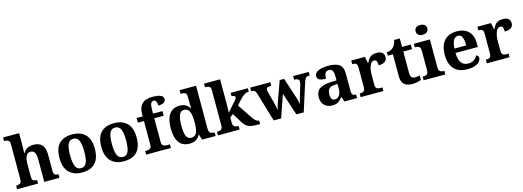

<svg xmlns="http://www.w3.org/2000/svg" viewBox="1 -1741 7417 2723"><g transform="rotate(-15 3709.5 -380.0)"><path d="M19.7 0V-53H25.4Q46.7 -53 63.4 -57.7Q80.2 -62.4 90 -77.4Q99.9 -92.3 99.9 -122.1V-645.9Q99.9 -673 87.8 -685.8Q75.7 -698.6 59.2 -702.8Q42.8 -707 28.9 -707H16.8V-760H252.5V-587.6Q252.5 -564.3 251.8 -540.8Q251 -517.2 250 -498Q249 -478.8 247.9 -468.3H254.6Q267.9 -492 287.4 -510.1Q306.8 -528.3 335.2 -538.6Q363.6 -548.9 402.8 -548.9Q487 -548.9 529.1 -503.3Q571.1 -457.6 571.1 -355.8V-123.9Q571.1 -93.4 578.5 -78.2Q585.9 -63 600.8 -58Q615.6 -53 637.6 -53H641.2V0H418.5V-328.8Q418.5 -393.2 401 -428.6Q383.4 -464 339.2 -464Q306.4 -464 287.5 -442.3Q268.6 -420.5 260.8 -385.2Q253 -349.9 253 -309V-118.3Q253 -90.4 261.6 -76.5Q270.2 -62.6 285.8 -57.8Q301.4 -53 323.4 -53H327V0Z M971.9 10Q851.8 10 782.8 -59.6Q713.9 -129.2 713.9 -270.2Q713.9 -410.7 780 -479.8Q846.2 -548.9 975.1 -548.9Q1095.2 -548.9 1164.1 -479.8Q1233.1 -410.7 1233.1 -270.2Q1233.1 -129.2 1166.9 -59.6Q1100.8 10 971.9 10ZM974 -53Q1012.4 -53 1035.4 -77.7Q1058.5 -102.3 1068.3 -150.9Q1078.1 -199.6 1078.1 -270.2Q1078.1 -377.5 1054.3 -431.2Q1030.5 -484.9 972.9 -484.9Q915.4 -484.9 892.4 -431.2Q869.5 -377.5 869.5 -270.3Q869.5 -163.1 892.9 -108.1Q916.4 -53 974 -53Z M1585.9 10Q1465.8 10 1396.8 -59.6Q1327.9 -129.2 1327.9 -270.2Q1327.9 -410.7 1394 -479.8Q1460.2 -548.9 1589.1 -548.9Q1709.2 -548.9 1778.1 -479.8Q1847.1 -410.7 1847.1 -270.2Q1847.1 -129.2 1780.9 -59.6Q1714.8 10 1585.9 10ZM1588 -53Q1626.4 -53 1649.4 -77.7Q1672.5 -102.3 1682.3 -150.9Q1692.1 -199.6 1692.1 -270.2Q1692.1 -377.5 1668.3 -431.2Q1644.5 -484.9 1586.9 -484.9Q1529.4 -484.9 1506.4 -431.2Q1483.5 -377.5 1483.5 -270.3Q1483.5 -163.1 1506.9 -108.1Q1530.4 -53 1588 -53Z M1913.9 0V-53H1936.2Q1951 -53 1967.5 -57.4Q1984 -61.9 1995.6 -75.9Q2007.1 -90 2007.1 -118.1V-468.1H1917.9V-536H2007.1V-572.7Q2007.1 -665.7 2056.1 -717.3Q2105 -768.8 2210.8 -768.8Q2275.6 -768.8 2310.4 -758.1Q2345.3 -747.4 2358.5 -731Q2371.7 -714.6 2371.7 -695.9Q2371.7 -676.8 2361.5 -661.1Q2351.3 -645.4 2327.3 -636.3Q2303.3 -627.2 2261.9 -627.2Q2261.9 -643.7 2257.9 -663.4Q2253.9 -683 2244 -697.4Q2234 -711.8 2215 -711.8Q2185.9 -711.8 2172.5 -684.3Q2159.1 -656.8 2159.1 -590.9V-536H2297.2V-468.1H2159.1V-118.1Q2159.1 -90 2170.1 -75.9Q2181.1 -61.9 2197.8 -57.4Q2214.5 -53 2230.1 -53H2277.4V0Z M2551.9 10Q2486.1 10 2440.7 -19Q2395.3 -48 2371.5 -109.5Q2347.7 -171 2347.7 -267Q2347.7 -364 2371.5 -425.8Q2395.3 -487.6 2440.5 -517.7Q2485.7 -547.7 2549.9 -547.7Q2606.2 -547.7 2640.4 -526.4Q2674.6 -505.1 2696 -471.9H2701.4Q2699.6 -495.8 2698.7 -526.6Q2697.8 -557.3 2697.8 -584.2V-644.8Q2697.8 -672.4 2686.5 -685.8Q2675.3 -699.1 2657 -703.1Q2638.7 -707 2616.8 -707H2608.9V-760H2850.3V-129.1Q2850.3 -99 2859.8 -82.2Q2869.3 -65.5 2886.3 -59.3Q2903.4 -53 2926.5 -53H2934.5V0H2736L2711 -77.8H2705.9Q2683.9 -37 2647.3 -13.5Q2610.7 10 2551.9 10ZM2594.8 -65Q2654.3 -65 2676 -115.2Q2697.8 -165.4 2697.8 -268.7Q2697.8 -367.5 2676 -420.7Q2654.3 -473.9 2594.8 -473.9Q2561.6 -473.9 2541.3 -450Q2521 -426.1 2511.6 -380.3Q2502.1 -334.5 2502.1 -267.6Q2502.1 -166.4 2523.4 -115.7Q2544.7 -65 2594.8 -65Z M2967.8 0V-53H2979.9Q2994.8 -53 3011.2 -57.4Q3027.7 -61.9 3039.3 -75.9Q3050.9 -90 3050.9 -118.1V-645.9Q3050.9 -673 3038.8 -685.8Q3026.7 -698.6 3010.2 -702.8Q2993.8 -707 2979.9 -707H2967.8V-760H3203.5V-376.9Q3203.5 -363.9 3203 -347.3Q3202.5 -330.6 3201.5 -314.5Q3200.5 -298.5 3199.7 -286.3Q3198.9 -274.1 3198.3 -270L3324.5 -411.1Q3335.4 -423.5 3341.1 -432.5Q3346.8 -441.4 3348.9 -448Q3351 -454.6 3351 -458.9Q3351 -471.9 3337.6 -478.9Q3324.1 -485.9 3299.1 -485.9V-536H3551.5V-485.9Q3534.5 -485.9 3517.5 -481Q3500.5 -476.2 3483.5 -465.6Q3466.5 -455.1 3448.5 -439Q3430.5 -423 3410.5 -401L3352.6 -334.8L3485.6 -136.8Q3512.8 -95.6 3535.7 -74.3Q3558.6 -53 3583.9 -53H3587.5V0H3573.5Q3518.9 0 3481.7 -3.9Q3444.6 -7.7 3419.3 -18.7Q3394 -29.6 3374.2 -49.7Q3354.4 -69.8 3334 -102.8L3250.2 -237.2L3203.5 -199V-118.3Q3203.5 -89.9 3215.3 -75.9Q3227 -62 3243.5 -57.5Q3260 -53 3273.9 -53H3286.1V0Z M3658.9 -430Q3651.9 -451 3642.7 -462.5Q3633.5 -474 3621 -478.5Q3608.5 -483 3588.5 -483H3584.9V-536H3880.1V-483H3867.1Q3837.1 -483 3822.1 -474.5Q3807.1 -466 3807.1 -441Q3807.1 -433 3809.6 -420.4Q3812.1 -407.8 3815.1 -396.8L3849.3 -268.3Q3855.7 -244.3 3861.7 -219.1Q3867.6 -194 3872.4 -171.8Q3877.3 -149.7 3879.7 -133.8H3883.3Q3885.7 -150.2 3890.7 -169.3Q3895.8 -188.4 3902.3 -208.4Q3908.7 -228.5 3915 -246.1L4017.2 -531.3H4082L4179.1 -235.8Q4183.3 -223.1 4187.2 -209.2Q4191.1 -195.4 4194.8 -181.4Q4198.5 -167.3 4201.2 -154.8Q4203.8 -142.3 4205.3 -133.2H4208.8Q4213.3 -157.1 4219.6 -182Q4225.9 -206.9 4235.7 -238.1L4279.9 -384Q4283.9 -397 4286.4 -411.5Q4288.9 -426 4288.9 -434Q4288.9 -460 4272.4 -471.5Q4255.9 -483 4222.9 -483H4215.9V-536H4444.9V-483H4431.9Q4412.9 -483 4399.9 -476.9Q4386.9 -470.8 4377.2 -454.1Q4367.5 -437.4 4356.9 -405L4227.9 0H4119.5L4010.9 -331.6L3896.2 0H3787Z M4645.5 10Q4602.1 10 4566.3 -7.8Q4530.5 -25.6 4509.6 -61.8Q4488.8 -98 4488.8 -153.1Q4488.8 -234.6 4544.3 -273.2Q4599.9 -311.7 4713 -315.8L4794.6 -318.8V-374.2Q4794.6 -410.7 4788.8 -435.9Q4783.1 -461.1 4768.1 -474.5Q4753 -487.9 4725.5 -487.9Q4700.1 -487.9 4685 -475Q4670 -462.2 4663.5 -438.3Q4657 -414.4 4657 -380Q4593.5 -380 4562.1 -395.4Q4530.8 -410.8 4530.8 -446.9Q4530.8 -484.1 4558.8 -506.4Q4586.9 -528.7 4633.8 -538.8Q4680.8 -548.9 4736.9 -548.9Q4842.2 -548.9 4894.7 -510.8Q4947.1 -472.6 4947.1 -379.1V-123.9Q4947.1 -96.4 4952.9 -81.1Q4958.6 -65.8 4972 -59.4Q4985.4 -53 5007.4 -53H5011V0H4824.9L4803.7 -68.6H4794.6Q4773 -41.8 4753.3 -24.3Q4733.6 -6.9 4708.8 1.6Q4684 10 4645.5 10ZM4700.9 -63Q4729.8 -63 4750.9 -78.9Q4772 -94.7 4783.6 -123.6Q4795.1 -152.5 4795.1 -191V-266.2L4750.2 -263.2Q4710.1 -261.2 4687.2 -247.6Q4664.2 -234.1 4654.3 -209.6Q4644.4 -185.1 4644.4 -149.1Q4644.4 -121 4650.5 -101.6Q4656.6 -82.3 4669.2 -72.7Q4681.9 -63 4700.9 -63Z M5063.7 0V-53H5067.8Q5090.8 -53 5107.6 -58Q5124.3 -63 5133.9 -78.5Q5143.4 -94 5143.4 -125V-415Q5143.4 -445 5134.8 -459.5Q5126.2 -474 5110.3 -478.5Q5094.5 -483 5072.5 -483H5068.9V-536H5268.7L5288.9 -440.5H5293.9Q5309.2 -475.7 5328.2 -499.8Q5347.3 -524 5374.6 -535.9Q5401.9 -547.7 5443 -547.7Q5500.4 -547.7 5526.3 -523.2Q5552.2 -498.7 5552.2 -459.7Q5552.2 -414.2 5519.4 -391.8Q5486.6 -369.5 5426.7 -369.5Q5426.7 -397.5 5422.9 -415.7Q5419 -433.8 5409 -443.3Q5398.9 -452.7 5379.5 -452.7Q5357.3 -452.7 5341.5 -436Q5325.7 -419.2 5315.9 -391.8Q5306 -364.5 5301 -333.2Q5296 -302 5296 -273V-120Q5296 -91 5305.2 -76.5Q5314.4 -62 5330.3 -57.5Q5346.2 -53 5365.8 -53H5397.9V0Z M5820.9 10Q5744.3 10 5703.5 -25.4Q5662.6 -60.7 5662.6 -147.9V-468H5587.7V-519Q5620.2 -519 5645.7 -531.7Q5671.2 -544.4 5686 -560.9Q5701.3 -576.5 5713.2 -601.4Q5725 -626.2 5732 -660.2H5815.2V-536H5943.3V-468H5815.2V-158.2Q5815.2 -113.6 5830.7 -92.5Q5846.1 -71.4 5881.3 -71.4Q5900.5 -71.4 5918.4 -74Q5936.3 -76.6 5952.3 -80.2V-15.3Q5936.4 -7.5 5901.7 1.2Q5867 10 5820.9 10Z M5988.6 0V-53H6001Q6021.3 -53 6037.2 -59Q6053.1 -64.9 6062.5 -80.3Q6072 -95.7 6072 -124.1V-416.1Q6072 -443.2 6062.3 -457.4Q6052.5 -471.7 6036.6 -477.3Q6020.7 -483 6001 -483H5988.8V-536H6224V-123.9Q6224 -95.8 6233.3 -80.3Q6242.5 -64.8 6258.9 -58.9Q6275.3 -53 6295 -53H6306.8V0ZM6143.4 -626.1Q6107.3 -626.1 6082.6 -643.9Q6058 -661.7 6058 -698Q6058 -736.5 6082.6 -753.2Q6107.3 -769.9 6143.4 -769.9Q6178 -769.9 6203.7 -753.2Q6229.4 -736.5 6229.4 -698Q6229.4 -661.7 6203.7 -643.9Q6178 -626.1 6143.4 -626.1Z M6630.1 10Q6502 10 6436.4 -62.3Q6370.9 -134.6 6370.9 -265.2Q6370.9 -405.7 6435.8 -477.3Q6500.8 -548.9 6619 -548.9Q6728.2 -548.9 6790.6 -488Q6853.1 -427.2 6853.1 -308.2V-256.9H6525.3Q6527.3 -156.6 6562.5 -110.9Q6597.7 -65.2 6665 -65.2Q6716.4 -65.2 6749.5 -89.3Q6782.5 -113.4 6799.3 -147.9Q6813.3 -143.8 6823.1 -132.5Q6832.8 -121.1 6832.8 -104.1Q6832.8 -78.3 6812.1 -51.8Q6791.3 -25.3 6746.8 -7.7Q6702.3 10 6630.1 10ZM6699.9 -320.8Q6699.9 -397.3 6681.8 -440.6Q6663.6 -483.9 6621 -483.9Q6579.4 -483.9 6554.4 -442.1Q6529.4 -400.4 6527.3 -320.8Z M6915.7 0V-53H6919.8Q6942.8 -53 6959.6 -58Q6976.3 -63 6985.9 -78.5Q6995.4 -94 6995.4 -125V-415Q6995.4 -445 6986.8 -459.5Q6978.2 -474 6962.3 -478.5Q6946.5 -483 6924.5 -483H6920.9V-536H7120.7L7140.9 -440.5H7145.9Q7161.2 -475.7 7180.2 -499.8Q7199.3 -524 7226.6 -535.9Q7253.9 -547.7 7295 -547.7Q7352.4 -547.7 7378.3 -523.2Q7404.2 -498.7 7404.2 -459.7Q7404.2 -414.2 7371.4 -391.8Q7338.6 -369.5 7278.7 -369.5Q7278.7 -397.5 7274.9 -415.7Q7271 -433.8 7261 -443.3Q7250.9 -452.7 7231.5 -452.7Q7209.3 -452.7 7193.5 -436Q7177.7 -419.2 7167.9 -391.8Q7158 -364.5 7153 -333.2Q7148 -302 7148 -273V-120Q7148 -91 7157.2 -76.5Q7166.4 -62 7182.3 -57.5Q7198.2 -53 7217.8 -53H7249.9V0Z"/></g></svg>

Font: Noto Serif Lao
Style: Regular
Weight: 400
Designer: Monotype Design Team
Foundry: Monotype Imaging Inc.
Version: Version 2.003